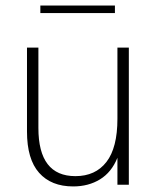

<svg xmlns="http://www.w3.org/2000/svg" viewBox="-20 -664 567 690"><path d="M77 -191V-493H118V-204Q118 -31 251 -31Q323 -31 362.5 -82Q402 -133 402 -237V-493H443V0H402V-97Q381 -45 339.5 -19.5Q298 6 243 6Q164 6 120.5 -43Q77 -92 77 -191ZM125 -644H393V-617H125Z"/></svg>

Font: Hanken Grotesk ExtraLight
Style: Regular
Weight: 200
Designer: Alfredo Marco Pradil
Foundry: Hanken Design Co.
Version: Version 3.014